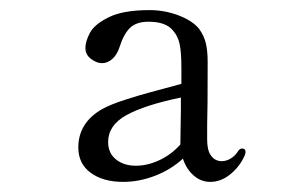

<svg xmlns="http://www.w3.org/2000/svg" viewBox="-20 -755 590 380"><path d="M466 -454 465 -449Q456 -427 437 -411Q418 -395 396 -395Q378 -395 363.5 -407.5Q349 -420 342 -441Q318 -419 286.5 -407Q255 -395 224 -395Q184 -395 159.5 -413Q135 -431 135 -463Q135 -512 182 -539Q198 -548 227.5 -557.5Q257 -567 276 -572Q295 -577 302 -579L339 -589V-620Q339 -652 335.5 -668Q332 -684 322 -695Q308 -712 274 -712Q250 -712 237.5 -700Q225 -688 217 -663Q212 -647 202.5 -638.5Q193 -630 182 -630Q171 -630 160 -638.5Q149 -647 149 -660Q149 -673 158 -690Q167 -707 195.5 -721Q224 -735 276 -735Q306 -735 333.5 -724.5Q361 -714 374 -698Q384 -684 387.5 -669Q391 -654 391 -632Q391 -533 390 -508V-479Q390 -458 397 -448Q405 -436 419 -436Q428 -436 437 -441.5Q446 -447 452 -457Q455 -461 459 -461Q466 -461 466 -454ZM337 -469V-472L338 -537V-562Q266 -547 230 -527Q194 -507 194 -474Q194 -452 209.5 -439.5Q225 -427 249 -427Q272 -427 295.5 -438Q319 -449 337 -469Z"/></svg>

Font: Shippori Mincho
Style: Regular
Weight: 400
Designer: FONTDASU
Foundry: FONTDASU / Google Inc. / but / Adobe
Version: Version 3.110; ttfautohint (v1.8.3)